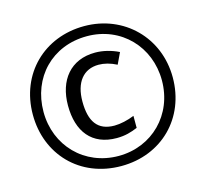

<svg xmlns="http://www.w3.org/2000/svg" viewBox="-105 -844 1042 973"><g transform="rotate(-15 415.5 -357.0)"><path d="M416 10C628 10 783 -144 783 -357C783 -567 624 -724 416 -724C206 -724 49 -572 49 -357C49 -149 198 10 416 10ZM416 -43C237 -43 105 -179 105 -357C105 -537 233 -671 416 -671C596 -671 726 -533 726 -357C726 -177 592 -43 416 -43ZM430 -133C474 -133 507 -143 540 -157V-220C506 -206 466 -197 435 -197C347 -197 309 -252 309 -357C309 -457 356 -516 436 -516C465 -516 497 -508 530 -491L558 -550C520 -569 476 -580 435 -580C306 -580 233 -489 233 -356C233 -219 300 -133 430 -133Z"/></g></svg>

Font: Noto Sans Sinhala SemiCondensed
Style: Regular
Weight: 400
Width: 4
Designer: Jelle Bosma - Monotype Design Team
Foundry: Monotype Imaging Inc.
Version: Version 2.006